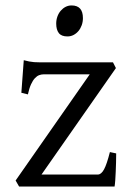

<svg xmlns="http://www.w3.org/2000/svg" viewBox="-20 -682 482 702"><path d="M404.8 -121.1Q404.8 -105.5 404.3 -87.9Q403.8 -70.3 403.1 -53.7Q402.3 -37.1 401.4 -22.9Q400.4 -8.8 398.9 0H49.8L37.1 -22L308.1 -410.2H139.2Q131.3 -410.2 123.3 -407.2Q115.2 -404.3 107.7 -396.2Q100.1 -388.2 93.5 -373.8Q86.9 -359.4 82 -336.9L58.1 -342.8L66.9 -461.9Q77.6 -459 86.4 -457.3Q95.2 -455.6 104.7 -454.8Q114.3 -454.1 125.5 -454.1H393.1L403.8 -433.1L131.8 -43.9H337.9Q350.1 -43.9 360.4 -62.7Q370.6 -81.5 381.8 -126ZM283.2 -615.7Q283.2 -602.1 278.8 -589.8Q274.4 -577.6 266.8 -568.6Q259.3 -559.6 249 -554.2Q238.8 -548.8 226.6 -548.8Q204.6 -548.8 195.1 -561Q185.5 -573.2 185.5 -595.7Q185.5 -609.4 189.9 -621.6Q194.3 -633.8 202.1 -642.8Q210 -651.9 220 -657Q230 -662.1 241.7 -662.1Q283.2 -662.1 283.2 -615.7Z"/></svg>

Font: Akkhara
Style: Regular
Weight: 400
Designer: J. Victor Gaultney
Version: Version 1.00 June 13, 2006, initial release